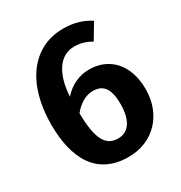

<svg xmlns="http://www.w3.org/2000/svg" viewBox="-177 -868 954 1012"><g transform="rotate(-30 300.0 -362.5)"><path d="M363 -487C305 -487 249 -464 204 -413C212 -551 268 -631 355 -631C394 -631 427 -620 458 -602L514 -696C473 -724 418 -742 352 -742C162 -742 45 -580 45 -335C45 -125 124 17 314 17C469 17 570 -97 570 -248C570 -403 480 -487 363 -487ZM315 -95C238 -95 206 -158 204 -312C237 -353 278 -379 323 -379C381 -379 416 -346 416 -246C416 -154 383 -95 315 -95Z"/></g></svg>

Font: Glow Sans TC Normal
Style: Bold
Weight: 700
Designer: Ryoko NISHIZUKA (kana, bopomofo & ideographs); Paul D. Hunt (Latin, Greek & Cyrillic); Sandoll Communications, Soo-young
Version: Version 0.93